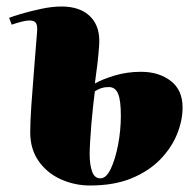

<svg xmlns="http://www.w3.org/2000/svg" viewBox="-20 -557 598 591"><path d="M272 -300Q295 -313 333 -324.5Q371 -336 414 -336Q469 -336 505.5 -308Q542 -280 542 -226Q542 -186 525 -144Q508 -102 473 -66Q438 -30 384.5 -8Q331 14 257 14Q210 14 167.5 -5Q125 -24 99 -61Q73 -98 73 -150Q73 -181 76.5 -233Q80 -285 85 -345Q90 -405 94 -457Q96 -477 91 -485.5Q86 -494 71 -494Q61 -494 45.5 -490Q30 -486 16 -481L8 -502Q17 -506 44 -514Q71 -522 105.5 -529.5Q140 -537 169 -537Q228 -537 259 -505Q290 -473 285 -415Q283 -387 279.5 -357.5Q276 -328 272 -300ZM272 -276Q270 -260 267 -234Q264 -208 261.5 -178.5Q259 -149 257.5 -123Q256 -97 256 -82Q256 -50 263.5 -29Q271 -8 289 -8Q307 -8 321 -37.5Q335 -67 343.5 -111.5Q352 -156 352 -201Q352 -248 343.5 -268.5Q335 -289 315 -289Q302 -289 292.5 -286Q283 -283 272 -276Z"/></svg>

Font: Literata 72pt Black
Style: Italic
Weight: 900
Italic angle: -2°
Designer: Latin by Veronika Burian and Jose Scaglione. Greek by Irene Vlachou. Cyrillic by Vera Evstafieva
Foundry: TypeTogether
Version: Version 3.002